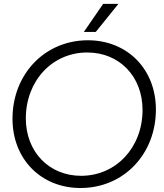

<svg xmlns="http://www.w3.org/2000/svg" viewBox="-20 -944 834 976"><path d="M389.2 11.7C608.4 11.7 772.5 -160.2 772.5 -387.2C772.5 -592.3 627.4 -739.3 426.8 -739.3C208 -739.3 43.5 -567.4 43.5 -340.3C43.5 -135.3 188.5 11.7 389.2 11.7ZM111.3 -341.8C111.3 -532.7 245.1 -677.2 423.8 -677.2C586.9 -677.2 704.6 -555.2 704.6 -385.3C704.6 -194.8 570.8 -50.3 392.1 -50.3C229.5 -50.3 111.3 -172.4 111.3 -341.8ZM406.2 -781.7H466.8L582 -924.3H504.4Z"/></svg>

Font: Guggenheim Sans Display Light
Style: Italic
Weight: 300
Italic angle: -7°
Designer: Modified by Tom Baber under direction of Pentagram Design 2023
Foundry: rsms
Version: Version 1.001;Glyphs 3.1.2 (3151)